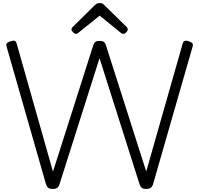

<svg xmlns="http://www.w3.org/2000/svg" viewBox="-20 -1220 1302 1254"><path d="M324 14Q305 14 295.5 7Q286 0 280 -18L23 -916Q19 -928 24 -936Q29 -944 47 -950Q64 -956 74.5 -953.5Q85 -951 89 -935L326 -99L589 -924Q594 -940 603 -946.5Q612 -953 630 -953Q649 -953 658 -946.5Q667 -940 672 -924L935 -100L1173 -935Q1177 -950 1188 -953Q1199 -956 1214 -950Q1232 -944 1237 -936Q1242 -928 1238 -916L980 -18Q974 0 964 7Q954 14 935 14Q916 14 906.5 7Q897 0 891 -18L630 -840L369 -18Q363 0 353.5 7Q344 14 324 14ZM476 -999Q468 -999 457.5 -1008.5Q447 -1018 447 -1027Q447 -1030 448 -1034Q449 -1038 453 -1042L596 -1183Q603 -1190 610 -1195Q617 -1200 631 -1200Q645 -1200 652 -1195Q659 -1190 665 -1183L809 -1042Q813 -1038 813.5 -1034Q814 -1030 814 -1027Q814 -1018 804.5 -1008.5Q795 -999 786 -999Q780 -999 775.5 -1001.5Q771 -1004 765 -1009L631 -1118L497 -1010Q491 -1004 486.5 -1001.5Q482 -999 476 -999Z"/></svg>

Font: Playwrite US Modern Light
Style: Regular
Weight: 300
Designer: Veronika Burian, José Scaglione
Foundry: TypeTogether
Version: Version 1.003